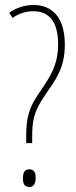

<svg xmlns="http://www.w3.org/2000/svg" viewBox="-20 -744 303 770"><path d="M85 -193V-170H109V-192C109 -259 114 -294 161 -363C200 -420 240 -468 240 -565C240 -674 189 -724 115 -724C76 -724 40 -710 17 -693L30 -672C54 -689 83 -699 114 -699C177 -699 213 -657 213 -567C213 -483 182 -437 138 -373C96 -312 85 -274 85 -193ZM72 -29C72 -9 77 6 97 6C115 6 123 -7 123 -31C123 -53 116 -65 98 -65C77 -65 72 -49 72 -29Z"/></svg>

Font: Noto Sans Georgian ExtraCondensed Thin
Style: Regular
Weight: 100
Width: 2
Designer: Monotype Design Team, Akaki Razmadze
Foundry: Google LLC
Version: Version 2.005